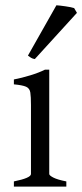

<svg xmlns="http://www.w3.org/2000/svg" viewBox="-20 -688 304 708"><path d="M31.2 0V-19Q94.2 -31.7 94.2 -46.4V-300.8Q94.2 -331.5 91.8 -346.9Q89.4 -362.3 76.2 -368.2Q63 -374 31.2 -377V-395Q59.6 -400.4 91.6 -410.2Q123.5 -419.9 146 -431.2H161.6V-46.4Q161.6 -41 176.8 -33.2Q191.9 -25.4 224.6 -19V0ZM108.4 -470.2Q100.6 -471.2 94.5 -474.9Q88.4 -478.5 83 -482.9L188 -668.5Q198.7 -668 220.9 -664.8Q243.2 -661.6 253.4 -658.2L263.7 -640.6Z"/></svg>

Font: Dai Banna SIL Light
Style: Regular
Weight: 300
Designer: Victor Gaultney
Foundry: SIL International
Version: Version 4.000